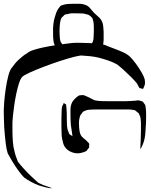

<svg xmlns="http://www.w3.org/2000/svg" viewBox="-30 -1003 803 1019"><path d="M176 -19Q155 -27 135.5 -37.5Q116 -48 98 -61Q83 -76 65.5 -100.5Q48 -125 33.5 -149.5Q19 -174 11 -189Q4 -212 1 -236.5Q-2 -261 -4 -283Q-6 -298 -7.5 -325Q-9 -352 -9.5 -378.5Q-10 -405 -10 -420Q-10 -431 -7.5 -463Q-5 -495 0.5 -532.5Q6 -570 14.5 -602Q23 -634 34 -645Q42 -656 50 -666Q58 -676 68 -685Q79 -695 90.5 -704.5Q102 -714 115 -721Q124 -730 147 -737.5Q170 -745 200.5 -751.5Q231 -758 261 -762.5Q291 -767 314 -770Q337 -773 346 -774Q357 -776 384 -776Q411 -776 442.5 -774.5Q474 -773 501 -769.5Q528 -766 539 -759Q554 -753 577 -744.5Q600 -736 622.5 -726Q645 -716 660 -702Q675 -687 691.5 -664.5Q708 -642 721 -619.5Q734 -597 738 -582Q739 -575 739.5 -567Q740 -559 738 -552L734 -542Q733 -541 732 -536.5Q731 -532 729 -532Q728 -531 725 -532Q722 -533 721 -533Q719 -534 715.5 -534.5Q712 -535 710 -536Q709 -537 708 -539.5Q707 -542 706 -543L697 -560Q685 -575 665.5 -594.5Q646 -614 625.5 -632.5Q605 -651 590 -662Q568 -674 542.5 -682.5Q517 -691 494 -697Q472 -702 450.5 -704.5Q429 -707 407 -708Q398 -710 366 -702Q334 -694 291 -680Q248 -666 204.5 -649.5Q161 -633 129 -618.5Q97 -604 88 -595Q79 -586 71 -561.5Q63 -537 56.5 -506Q50 -475 45.5 -443.5Q41 -412 38.5 -387.5Q36 -363 36 -354Q36 -339 36 -309Q36 -279 38.5 -249Q41 -219 46 -204Q49 -189 54 -174Q59 -159 65 -145Q76 -130 95.5 -108.5Q115 -87 136.5 -66.5Q158 -46 173 -33Q198 -20 228 -11L242 -6Q247 -4 247 -4Q247 -4 242 -4Q239 -4 236.5 -4.5Q234 -5 231 -5Q218 -7 204 -11Q190 -15 176 -19ZM745 -353Q744 -331 741.5 -298Q739 -265 730 -242Q725 -228 719 -218Q719 -217 717 -214Q715 -211 715 -211Q715 -211 715 -213V-224Q715 -235 716 -245.5Q717 -256 717 -266Q718 -288 718 -310Q718 -332 718 -354Q717 -365 716 -374.5Q715 -384 710 -393Q709 -395 708 -398Q707 -401 705 -403Q702 -406 698 -408Q695 -410 692.5 -413Q690 -416 687 -417Q684 -419 680.5 -419Q677 -419 674 -420Q664 -422 653 -422Q642 -422 631 -422H520Q499 -422 478.5 -422Q458 -422 437 -420Q431 -419 424 -416Q421 -415 417 -413.5Q413 -412 411 -410Q409 -409 407.5 -406Q406 -403 404 -401L397 -392Q396 -390 395 -386.5Q394 -383 393 -380Q389 -367 389 -352.5Q389 -338 390 -324Q391 -315 392.5 -305.5Q394 -296 398 -288Q404 -276 414.5 -268.5Q425 -261 434 -251Q436 -249 439 -246Q442 -243 443 -241Q444 -239 443.5 -235Q443 -231 443 -229Q443 -227 443.5 -224.5Q444 -222 443 -220Q442 -218 440 -216Q438 -214 436 -212Q435 -210 433.5 -207.5Q432 -205 430 -203Q423 -198 414.5 -195.5Q406 -193 398 -191Q376 -186 351.5 -195Q327 -204 313 -225Q308 -233 305 -244Q302 -255 300 -265Q297 -280 297 -295Q297 -310 296 -326Q296 -347 296 -368.5Q296 -390 297 -411Q297 -420 298 -429Q299 -438 303 -445Q305 -447 305.5 -449.5Q306 -452 307 -453Q307 -456 308 -456Q310 -456 311 -455Q312 -454 313 -453Q315 -452 317.5 -450.5Q320 -449 321 -448Q322 -447 321.5 -445.5Q321 -444 321 -442Q322 -438 322.5 -434Q323 -430 323 -426Q325 -404 324.5 -370.5Q324 -337 329 -314Q330 -310 332 -306.5Q334 -303 335 -299L338 -291Q340 -290 342 -289Q344 -288 345 -286Q347 -285 349 -284Q351 -283 352 -282Q354 -280 355 -280Q356 -281 355 -281.5Q354 -282 354 -283L353 -293Q351 -305 349.5 -316.5Q348 -328 346 -340Q345 -354 344.5 -368Q344 -382 344 -396Q344 -408 344 -422Q344 -436 348 -448Q351 -459 358 -468Q365 -477 373 -484Q376 -487 382 -491.5Q388 -496 392 -497Q394 -498 398 -497.5Q402 -497 405 -498Q407 -498 409.5 -498.5Q412 -499 413 -498Q418 -497 423.5 -494.5Q429 -492 433 -490Q443 -486 452.5 -480.5Q462 -475 472 -471Q489 -467 506.5 -466.5Q524 -466 541 -466H637Q651 -466 665 -467Q679 -468 693 -469Q696 -470 699.5 -470.5Q703 -471 707 -470Q710 -470 713.5 -468.5Q717 -467 720 -466Q722 -465 724.5 -465Q727 -465 728 -463Q730 -462 731 -460Q732 -458 733 -456Q735 -454 737 -451.5Q739 -449 740 -446Q742 -444 742 -440Q742 -436 743 -433Q746 -414 745.5 -394Q745 -374 745 -353ZM501 -741Q497 -739 493 -736Q489 -733 484 -731Q481 -730 477.5 -730Q474 -730 470 -729Q459 -728 446.5 -727.5Q434 -727 422 -727Q400 -727 374.5 -728Q349 -729 326 -733Q315 -735 303.5 -737.5Q292 -740 281 -744Q279 -746 276 -747Q273 -748 271 -749Q270 -751 268.5 -753.5Q267 -756 265 -758Q264 -760 262 -762Q260 -764 259 -766Q255 -775 254 -785Q253 -795 252 -805Q251 -827 251.5 -849.5Q252 -872 256 -893Q258 -902 260.5 -910.5Q263 -919 266 -928Q269 -938 273.5 -947Q278 -956 285 -964Q287 -966 288.5 -968.5Q290 -971 292 -972Q294 -974 297 -974.5Q300 -975 302 -976Q316 -981 331 -982Q346 -983 361 -983Q375 -983 391 -983Q407 -983 420 -978Q437 -973 447 -960.5Q457 -948 469 -935Q480 -924 492.5 -913.5Q505 -903 512 -888Q517 -876 518 -862Q519 -848 520 -835V-790Q519 -783 518.5 -775Q518 -767 516 -761Q511 -751 501 -741ZM452 -765Q454 -769 457.5 -773.5Q461 -778 463 -782Q465 -788 466 -795.5Q467 -803 467 -810Q468 -823 468 -835.5Q468 -848 468 -861Q468 -871 467 -880Q466 -889 463 -898Q462 -900 461.5 -903Q461 -906 459 -908Q452 -917 442 -923Q439 -925 434.5 -926Q430 -927 426 -928Q418 -931 408 -931.5Q398 -932 389 -932Q374 -932 358 -932.5Q342 -933 328 -928Q324 -927 320.5 -927Q317 -927 314 -925Q309 -922 306 -917Q300 -913 298 -910Q293 -903 291 -894Q289 -885 288 -877Q287 -867 286.5 -857Q286 -847 286 -837Q286 -827 286.5 -817Q287 -807 288 -797Q289 -793 289.5 -789.5Q290 -786 291 -783Q292 -780 294.5 -777Q297 -774 298 -772Q299 -771 300 -769Q301 -767 302 -765Q304 -764 306.5 -763Q309 -762 310 -761Q317 -758 323 -756Q329 -754 336 -752Q355 -749 376 -749Q397 -749 416 -751Q424 -752 434 -755Q444 -758 452 -765Z"/></svg>

Font: Rubik Vinyl
Style: Regular
Weight: 400
Designer: Hubert and Fischer, NaN
Foundry: Hubert and Fischer, NaN
Version: Version 2.200